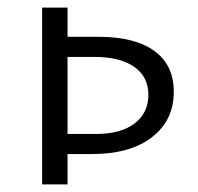

<svg xmlns="http://www.w3.org/2000/svg" viewBox="-20 -486 522 506"><path d="M438 -244Q438 -169 380.5 -124.5Q323 -80 223 -80H158V0H91V-466H158V-389H240Q335 -389 386.5 -352Q438 -315 438 -244ZM371 -236Q371 -284 333.5 -310Q296 -336 229 -336H158V-133H234Q298 -133 334.5 -160.5Q371 -188 371 -236Z"/></svg>

Font: Ysabeau SC
Style: Regular
Weight: 400
Designer: Christian Thalmann (Catharsis Fonts)
Version: Version 0.003